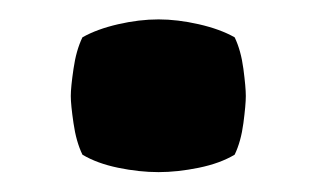

<svg xmlns="http://www.w3.org/2000/svg" viewBox="-20 -167 326 198"><path d="M53 -68Q53 -77 55.8 -96Q58.5 -115 65 -128.5Q80 -137 101.8 -142Q123.5 -147 143.5 -147Q163 -147 185 -142Q207 -137 222 -128.5Q228.5 -115 231 -96Q233.5 -77 233.5 -68Q233.5 -59 231 -40Q228.5 -21 222 -7.5Q207 1.5 185 6Q163 10.5 143.5 10.5Q123.5 10.5 101.8 6Q80 1.5 65 -7.5Q58.5 -21 55.8 -40Q53 -59 53 -68Z"/></svg>

Font: Signika SC
Style: Bold
Weight: 700
Designer: Anna Giedryś
Foundry: Anna Giedryś
Version: Version 2.000; ttfautohint (v1.8.3) -l 8 -r 50 -G 200 -x 9 -